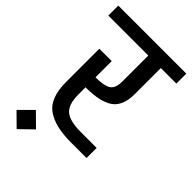

<svg xmlns="http://www.w3.org/2000/svg" viewBox="-248 -728 954 954"><g transform="rotate(45 229.0 -251.5)"><path d="M0 0ZM162 -245V-195Q162 -125 193.5 -98Q225 -71 302 -71H414V0H302Q192 0 133.5 -41.5Q75 -83 75 -195V-429H162V-315H165Q221 -315 246 -330.5Q271 -346 271 -395V-577H-10V-647H468V-577H359V-395Q359 -311 312 -278Q265 -245 165 -245ZM-1 77 67 9 136 77 67 144Z"/></g></svg>

Font: Biryani
Style: Regular
Weight: 400
Designer: Dan Reynolds and Mathieu Réguer
Foundry: Dan Reynolds and Mathieu Réguer
Version: Version 1.004; ttfautohint (v1.1) -l 5 -r 5 -G 72 -x 0 -D la